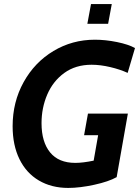

<svg xmlns="http://www.w3.org/2000/svg" viewBox="-20 -909 686 943"><path d="M42 -289Q42 -408 96 -505.5Q150 -603 242.5 -658.5Q335 -714 446 -714Q498 -714 554.5 -702.5Q611 -691 643 -673L607 -551Q570 -568 521.5 -579.5Q473 -591 430 -591Q351 -591 295.5 -550.5Q240 -510 212 -444.5Q184 -379 184 -304Q184 -212 226 -160.5Q268 -109 350 -109Q387 -109 440 -120L462 -245H393L412 -351H608L553 -39Q514 -17 443 -1.5Q372 14 315 14Q233 14 171 -22.5Q109 -59 75.5 -127.5Q42 -196 42 -289ZM427 -889H529L511 -792H409Z"/></svg>

Font: Cabin
Style: Bold Italic
Weight: 700
Italic angle: -7°
Designer: Pablo Impallari
Foundry: Pablo Impallari. http://www.impallari.com Igino Marini. http://www.ikern.com
Version: Version 2.200